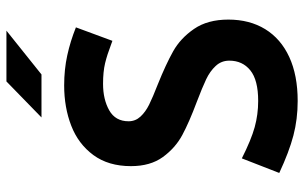

<svg xmlns="http://www.w3.org/2000/svg" viewBox="-192 -736 936 591"><g transform="rotate(-90 275.5 -440.0)"><path d="M320.8 -887.7H477.1L342.3 -779.8H210ZM39.1 -47.9 84 -163.1Q141.1 -134.3 180.2 -123.5Q219.2 -112.8 260.7 -112.8Q325.2 -112.8 355 -137Q384.8 -161.1 384.8 -201.7Q384.8 -226.1 368.4 -243.7Q352.1 -261.2 327.4 -272.9Q302.7 -284.7 257.8 -301.8Q195.3 -325.2 155.8 -346.4Q116.2 -367.7 88.1 -406.2Q60.1 -444.8 60.1 -504.4Q60.1 -573.7 94.2 -620.1Q128.4 -666.5 184.6 -688.2Q240.7 -710 308.6 -710Q357.9 -710 401.4 -700.4Q444.8 -690.9 487.3 -673.8L445.8 -561.5L433.6 -565.9Q403.3 -577.6 377 -584Q350.6 -590.3 313.5 -590.3Q265.6 -590.3 231.9 -571.3Q198.2 -552.2 198.2 -511.7Q198.2 -490.7 212.6 -475.1Q227.1 -459.5 249.3 -448.5Q271.5 -437.5 311.5 -421.9Q373.5 -397 413.6 -374.5Q453.6 -352.1 482.4 -310.3Q511.2 -268.6 511.2 -204.6Q511.2 -139.2 481.7 -91.1Q452.1 -43 396 -17.1Q339.8 8.8 260.7 8.8Q204.6 8.8 154.3 -4.4Q104 -17.6 39.1 -47.9Z"/></g></svg>

Font: Selawik Semibold
Style: Regular
Weight: 600
Designer: Aaron Bell
Foundry: Microsoft Corporation
Version: Version 1.01